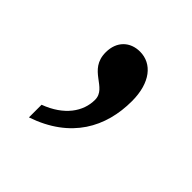

<svg xmlns="http://www.w3.org/2000/svg" viewBox="-90 -192 419 419"><g transform="rotate(45 119.5 17.5)"><path d="M49 154C146 121 183 50 183 -30C183 -87 156 -119 119 -119C89 -119 67 -99 67 -65C67 -10 124 -13 124 25C124 61 100 96 49 115Z"/></g></svg>

Font: Noto Serif Bengali Condensed
Style: Regular
Weight: 400
Width: 3
Designer: Juan Bruce, Universal Thirst, Indian Type Foundry and the Monotype Design Team.
Foundry: Monotype Imaging Inc.
Version: Version 2.003